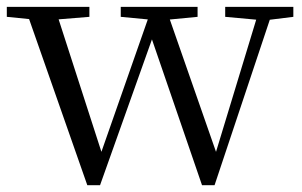

<svg xmlns="http://www.w3.org/2000/svg" viewBox="-25 -536 883 561"><path d="M230.1 5.2 47.5 -516H134.5L280.1 -65.2L261.4 -65L267 -80.1L419.7 -516H458.3L615.7 -65H597.9L601.9 -78.3L735 -516H775.9L601.9 5.2H565.3L407.2 -455.2H432L425.6 -439.5L267.3 5.2ZM-5.1 -486.8V-516H236.2V-486.8L117.2 -477.1H91.5ZM327.8 -486.8V-516H552.3V-486.8L451.4 -477.1H429.7ZM633 -486.8V-516H832.1V-486.8L753.8 -477.1H739.2Z"/></svg>

Font: Noto Serif KR
Style: Regular
Weight: 200
Designer: Ryoko NISHIZUKA 西塚涼子 (kana & ideographs); Frank Grießhammer (Latin, Greek & Cyrillic); Wenlong ZHANG 张文龙 (bopomofo); San
Foundry: Adobe
Version: Version 2.001;hotconv 1.1.0;makeotfexe 2.6.0